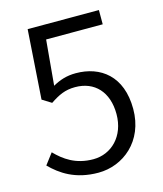

<svg xmlns="http://www.w3.org/2000/svg" viewBox="-112 -815 772 911"><g transform="rotate(-15 274.5 -359.5)"><path d="M259 13C380 13 496 -78 496 -237C496 -399 397 -471 276 -471C230 -471 196 -459 162 -440L182 -662H460V-732H110L87 -392L132 -364C174 -392 206 -408 256 -408C351 -408 413 -343 413 -234C413 -125 341 -55 252 -55C165 -55 111 -95 69 -138L28 -84C77 -35 145 13 259 13Z"/></g></svg>

Font: ChiuKong Gothic MN Normal
Style: Regular
Weight: 350
Designer: Ryoko NISHIZUKA 西塚涼子 (kana, bopomofo & ideographs); Paul D. Hunt (Latin, Greek & Cyrillic); Sandoll Communications 산돌커뮤니
Foundry: Adobe
Version: Version 1.300